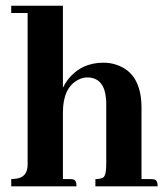

<svg xmlns="http://www.w3.org/2000/svg" viewBox="-20 -655 589 675"><path d="M225.6 -25.4H201.2V-259.8Q201.2 -345.7 253.9 -374Q270.5 -382.8 286.1 -382.8Q345.7 -382.8 352.5 -309.6Q353.5 -301.8 353.5 -292V-76.2Q353.5 -37.1 341.8 -30.3Q332 -25.4 315.4 -25.4V0H534.2Q534.2 -22.5 521.5 -24.4Q515.6 -25.4 509.8 -25.4H477.5V-275.4Q477.5 -397.5 390.6 -426.8Q369.1 -434.6 343.8 -434.6Q264.6 -434.6 217.8 -374Q208 -360.4 201.2 -346.7V-634.8H19.5V-609.4H77.1V-76.2Q77.1 -30.3 33.2 -26.4Q26.4 -25.4 19.5 -25.4V0H249Q249 -22.5 236.3 -24.4Q231.4 -25.4 225.6 -25.4Z"/></svg>

Font: Abhaya Libre ExtraBold
Style: Regular
Weight: 800
Designer: Pushpananda Ekanayake, Sol Matas, Pathum Egodawatta
Foundry: Mooniak
Version: Version 1.050 ; ttfautohint (v1.6)